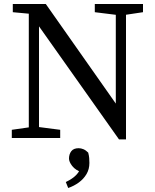

<svg xmlns="http://www.w3.org/2000/svg" viewBox="-20 -690 775 960"><path d="M39 0V-41L144 -56H165L281 -41V0ZM124 0V-647H175V-335V0ZM454 -629V-670H695V-629L595 -614H575ZM575 7 166 -571H164L130 -621L44 -629V-670H209L576 -148L559 -143V-335V-670H610V7ZM427 125Q427 156 412.5 180.5Q398 205 374 222.5Q350 240 321 250L309 220Q343 204 361.5 184.5Q380 165 383 145L394 174Q357 161 341 140Q325 119 325 103Q325 81 336.5 66Q348 51 373 51Q385 51 397 56Q409 61 421 73Q425 88 426 100Q427 112 427 125Z"/></svg>

Font: Source Serif 4 Variable
Style: Regular
Weight: 400
Designer: Frank Grießhammer
Foundry: Adobe
Version: Version 4.005;hotconv 1.1.0;makeotfexe 2.6.0